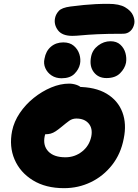

<svg xmlns="http://www.w3.org/2000/svg" viewBox="-20 -969 721 1001"><path d="M314 12Q218 12 151.5 -29Q85 -70 56 -137.5Q27 -205 43 -286Q53 -335 83 -379.5Q113 -424 156 -458.5Q199 -493 247 -513Q295 -533 340 -533Q360 -533 379 -526.5Q398 -520 409.5 -506.5Q421 -493 417 -470Q408 -430 385 -399Q362 -368 308 -352Q288 -347 267.5 -332.5Q247 -318 232 -299Q217 -280 213 -259Q203 -210 232 -179.5Q261 -149 321 -149Q370 -149 408 -179Q446 -209 456 -258Q464 -300 442 -325.5Q420 -351 378 -351Q357 -351 340.5 -339Q324 -327 300 -307Q283 -293 270 -284.5Q257 -276 244.5 -272.5Q232 -269 216 -269Q197 -269 179.5 -289.5Q162 -310 171 -355Q177 -386 199.5 -415Q222 -444 253 -466.5Q284 -489 318 -502.5Q352 -516 382 -516Q477 -516 536 -480.5Q595 -445 618 -384Q641 -323 625 -246Q610 -167 564.5 -109Q519 -51 454 -19.5Q389 12 314 12ZM357 -782Q304 -782 282 -811.5Q260 -841 267 -875Q271 -895 286.5 -912Q302 -929 347 -935Q386 -940 417 -943Q448 -946 478 -947.5Q508 -949 545 -949Q602 -949 632.5 -931Q663 -913 673.5 -889Q684 -865 680 -845Q675 -821 659.5 -807Q644 -793 622 -793Q539 -793 487.5 -790.5Q436 -788 406 -785Q376 -782 357 -782ZM301 -561Q271 -561 249 -575.5Q227 -590 216.5 -613.5Q206 -637 212 -663Q219 -703 245.5 -725.5Q272 -748 310 -748Q344 -748 365 -730Q386 -712 394 -686Q402 -660 397 -635Q391 -607 368 -584Q345 -561 301 -561ZM535 -562Q492 -562 468.5 -593.5Q445 -625 455 -674Q462 -709 491.5 -731.5Q521 -754 556 -754Q588 -754 607.5 -736Q627 -718 634 -692.5Q641 -667 637 -642Q631 -612 606 -587Q581 -562 535 -562Z"/></svg>

Font: Shantell Sans ExtraBold
Style: Italic
Weight: 800
Italic angle: -11°
Designer: Stephen Nixon, Anya Danilova, Shantell Martin
Foundry: Arrow Type
Version: Version 1.011;[c5ecc13dd]